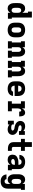

<svg xmlns="http://www.w3.org/2000/svg" viewBox="2426 -3201 998 5890"><g transform="rotate(90 2925.0 -256.0)"><path d="M238 8Q213 8 188 0.5Q163 -7 143 -23.5Q123 -40 109.5 -62Q96 -84 88 -108.5Q80 -133 77.5 -158.5Q75 -184 75 -210V-310Q75 -336 77.5 -361.5Q80 -387 88 -411.5Q96 -436 109.5 -458Q123 -480 143 -496.5Q163 -513 188 -520.5Q213 -528 238 -528Q260 -528 280.5 -523Q301 -518 318.5 -506.5Q336 -495 349.5 -478Q363 -461 372 -442V-615H335V-735H517V-120H554V0H372V-78Q363 -59 349.5 -42Q336 -25 318.5 -13.5Q301 -2 280.5 3Q260 8 238 8ZM299 -112Q316 -112 332 -120.5Q348 -129 357 -143.5Q366 -158 369 -175.5Q372 -193 372 -210V-310Q372 -327 369 -344.5Q366 -362 357 -376.5Q348 -391 332 -399.5Q316 -408 299 -408Q281 -408 264.5 -400.5Q248 -393 238 -378Q228 -363 224 -345.5Q220 -328 220 -310V-210Q220 -192 224 -174.5Q228 -157 238 -142Q248 -127 264.5 -119.5Q281 -112 299 -112Z M900 8Q870 8 840.5 3Q811 -2 784 -14.5Q757 -27 735 -48Q713 -69 699.5 -95Q686 -121 680.5 -150.5Q675 -180 675 -210V-310Q675 -340 680.5 -369.5Q686 -399 699.5 -425Q713 -451 735 -472Q757 -493 784 -505.5Q811 -518 840.5 -523Q870 -528 900 -528Q930 -528 959.5 -523Q989 -518 1016 -505.5Q1043 -493 1065 -472Q1087 -451 1100.5 -425Q1114 -399 1119.5 -369.5Q1125 -340 1125 -310V-210Q1125 -180 1119.5 -150.5Q1114 -121 1100.5 -95Q1087 -69 1065 -48Q1043 -27 1016 -14.5Q989 -2 959.5 3Q930 8 900 8ZM900 -112Q918 -112 935 -119.5Q952 -127 962 -141.5Q972 -156 976 -174Q980 -192 980 -210V-310Q980 -328 976 -346Q972 -364 962 -378.5Q952 -393 935 -400.5Q918 -408 900 -408Q882 -408 865 -400.5Q848 -393 838 -378.5Q828 -364 824 -346Q820 -328 820 -310V-210Q820 -192 824 -174Q828 -156 838 -141.5Q848 -127 865 -119.5Q882 -112 900 -112Z M1246 0V-120H1283V-400H1246V-520H1428V-442Q1437 -461 1450.5 -477.5Q1464 -494 1481 -506Q1498 -518 1519 -523Q1540 -528 1561 -528Q1586 -528 1610.5 -520Q1635 -512 1654 -495.5Q1673 -479 1685.5 -456.5Q1698 -434 1705 -410Q1712 -386 1714.5 -360.5Q1717 -335 1717 -310V-120H1754V0H1535V-120H1572V-310Q1572 -327 1569 -344Q1566 -361 1557 -376Q1548 -391 1532.5 -399.5Q1517 -408 1500 -408Q1483 -408 1467.5 -399.5Q1452 -391 1443 -376Q1434 -361 1431 -344Q1428 -327 1428 -310V-120H1465V0Z M1846 0V-120H1883V-400H1846V-520H2028V-442Q2037 -461 2050.5 -477.5Q2064 -494 2081 -506Q2098 -518 2119 -523Q2140 -528 2161 -528Q2186 -528 2210.5 -520Q2235 -512 2254 -495.5Q2273 -479 2285.5 -456.5Q2298 -434 2305 -410Q2312 -386 2314.5 -360.5Q2317 -335 2317 -310V-120H2354V0H2135V-120H2172V-310Q2172 -327 2169 -344Q2166 -361 2157 -376Q2148 -391 2132.5 -399.5Q2117 -408 2100 -408Q2083 -408 2067.5 -399.5Q2052 -391 2043 -376Q2034 -361 2031 -344Q2028 -327 2028 -310V-120H2065V0Z M2703 8Q2673 8 2643 3Q2613 -2 2586 -14.5Q2559 -27 2537 -47.5Q2515 -68 2500.5 -94.5Q2486 -121 2480.5 -150.5Q2475 -180 2475 -210V-310Q2475 -340 2480.5 -369.5Q2486 -399 2499.5 -425Q2513 -451 2535 -472Q2557 -493 2584 -505.5Q2611 -518 2640.5 -523Q2670 -528 2700 -528Q2730 -528 2759.5 -523Q2789 -518 2816 -505.5Q2843 -493 2865 -472Q2887 -451 2900.5 -425Q2914 -399 2919.5 -369.5Q2925 -340 2925 -310V-206H2607Q2608 -185 2613.5 -165.5Q2619 -146 2631.5 -130.5Q2644 -115 2663.5 -108Q2683 -101 2703 -101Q2717 -101 2731.5 -103.5Q2746 -106 2758.5 -112.5Q2771 -119 2780 -131Q2789 -143 2791 -157H2923Q2921 -132 2912 -107.5Q2903 -83 2887 -63.5Q2871 -44 2849.5 -29.5Q2828 -15 2803.5 -6.5Q2779 2 2754 5Q2729 8 2703 8ZM2607 -314H2793Q2792 -334 2787 -353.5Q2782 -373 2769.5 -388.5Q2757 -404 2738.5 -411.5Q2720 -419 2700 -419Q2680 -419 2661.5 -411.5Q2643 -404 2630.5 -388.5Q2618 -373 2613 -353.5Q2608 -334 2607 -314Z M3087 0V-120H3160V-400H3087V-520H3305V-427Q3314 -448 3326.5 -467Q3339 -486 3357 -500.5Q3375 -515 3397 -521.5Q3419 -528 3442 -528Q3462 -528 3480.5 -520Q3499 -512 3512 -497Q3525 -482 3532.5 -463Q3540 -444 3544 -425Q3548 -406 3549.5 -386Q3551 -366 3551 -346H3405Q3405 -356 3404 -366Q3403 -376 3399.5 -385.5Q3396 -395 3388 -401.5Q3380 -408 3370 -408Q3356 -408 3344.5 -400.5Q3333 -393 3326 -381Q3319 -369 3315 -356Q3311 -343 3309 -329.5Q3307 -316 3306 -302.5Q3305 -289 3305 -276V-120H3393V0Z M3951 8Q3930 8 3909.5 5Q3889 2 3869 -5Q3849 -12 3831 -23Q3813 -34 3799 -48V0H3683V-181H3799V-136Q3799 -129 3805 -124Q3811 -119 3817.5 -116Q3824 -113 3830.5 -110.5Q3837 -108 3844 -106.5Q3851 -105 3858 -104Q3865 -103 3872 -102.5Q3879 -102 3886.5 -101.5Q3894 -101 3901 -101Q3914 -101 3927 -102.5Q3940 -104 3952.5 -108Q3965 -112 3975 -121.5Q3985 -131 3985 -144Q3985 -158 3974.5 -170Q3964 -182 3951 -188.5Q3938 -195 3923.5 -198Q3909 -201 3894 -203.5Q3879 -206 3864.5 -209Q3850 -212 3836 -216Q3822 -220 3808 -225.5Q3794 -231 3781 -238Q3768 -245 3756.5 -254Q3745 -263 3734.5 -273.5Q3724 -284 3716 -296.5Q3708 -309 3702 -322.5Q3696 -336 3693 -350.5Q3690 -365 3690 -380Q3690 -411 3702 -440Q3714 -469 3737 -489.5Q3760 -510 3790 -519Q3820 -528 3850 -528Q3871 -528 3891.5 -525Q3912 -522 3931.5 -515Q3951 -508 3969 -497Q3987 -486 4001 -472V-520H4117V-339H4001V-384Q4001 -391 3995 -396Q3989 -401 3983 -404Q3977 -407 3970 -409Q3963 -411 3956 -413Q3949 -415 3942 -416Q3935 -417 3928 -417.5Q3921 -418 3914 -418.5Q3907 -419 3900 -419Q3888 -419 3876 -417.5Q3864 -416 3852.5 -412Q3841 -408 3832 -398.5Q3823 -389 3823 -377Q3823 -362 3833 -350.5Q3843 -339 3856.5 -332Q3870 -325 3884.5 -322Q3899 -319 3913.5 -316.5Q3928 -314 3942.5 -311Q3957 -308 3971.5 -304Q3986 -300 3999.5 -294.5Q4013 -289 4026 -282Q4039 -275 4051 -266Q4063 -257 4073 -246.5Q4083 -236 4091.5 -223.5Q4100 -211 4106 -197.5Q4112 -184 4115 -169.5Q4118 -155 4118 -140Q4118 -119 4112 -98.5Q4106 -78 4095 -60.5Q4084 -43 4068 -29.5Q4052 -16 4032.5 -7.5Q4013 1 3992.5 4.5Q3972 8 3951 8Z M4541 0Q4517 0 4492.5 -3Q4468 -6 4444.5 -14.5Q4421 -23 4401 -37Q4381 -51 4367 -71.5Q4353 -92 4347 -116Q4341 -140 4341 -165V-400H4241V-520H4341V-735H4487V-520H4609V-400H4487V-165Q4487 -155 4491 -145.5Q4495 -136 4503 -130Q4511 -124 4521 -122Q4531 -120 4541 -120H4609V0Z M4882 8H4881Q4850 8 4820 -0.5Q4790 -9 4767.5 -30Q4745 -51 4735 -81Q4725 -111 4725 -141Q4725 -170 4733 -198.5Q4741 -227 4760 -248.5Q4779 -270 4804.5 -284.5Q4830 -299 4857.5 -307.5Q4885 -316 4914 -319Q4943 -322 4972 -322H5035V-337Q5035 -354 5029 -370.5Q5023 -387 5010.5 -398.5Q4998 -410 4981.5 -414.5Q4965 -419 4948 -419Q4933 -419 4918 -415.5Q4903 -412 4890.5 -403.5Q4878 -395 4871 -381Q4864 -367 4863 -352H4731Q4731 -378 4739 -403.5Q4747 -429 4762 -450Q4777 -471 4798.5 -487Q4820 -503 4845 -512Q4870 -521 4896 -524.5Q4922 -528 4948 -528Q4976 -528 5003 -524Q5030 -520 5056 -510Q5082 -500 5104 -483Q5126 -466 5140.5 -442.5Q5155 -419 5161 -392Q5167 -365 5167 -337V-120H5204V0H5035V-76Q5024 -56 5007.5 -39.5Q4991 -23 4970.5 -12Q4950 -1 4927.5 3.5Q4905 8 4882 8ZM4936 -101Q4955 -101 4973.5 -105.5Q4992 -110 5006.5 -122Q5021 -134 5028 -152Q5035 -170 5035 -189V-213H4972Q4960 -213 4948 -212.5Q4936 -212 4924.5 -210Q4913 -208 4901.5 -204Q4890 -200 4880 -194Q4870 -188 4863.5 -177.5Q4857 -167 4857 -155Q4857 -142 4864.5 -130Q4872 -118 4884 -111.5Q4896 -105 4909 -103Q4922 -101 4936 -101Z M5546 223Q5520 223 5494 219.5Q5468 216 5444 206Q5420 196 5399 180Q5378 164 5363 142.5Q5348 121 5340 95.5Q5332 70 5331 44H5476Q5477 57 5482.5 69Q5488 81 5498 89Q5508 97 5520.5 100Q5533 103 5546 103Q5564 103 5580 95Q5596 87 5605.5 72Q5615 57 5618.5 40Q5622 23 5622 5V-78Q5613 -59 5599.5 -42Q5586 -25 5568.5 -13.5Q5551 -2 5530.5 3Q5510 8 5488 8Q5463 8 5438 0.5Q5413 -7 5393 -23.5Q5373 -40 5359.5 -62Q5346 -84 5338 -108.5Q5330 -133 5327.5 -158.5Q5325 -184 5325 -210V-310Q5325 -336 5327.5 -361.5Q5330 -387 5338 -411.5Q5346 -436 5359.5 -458Q5373 -480 5393 -496.5Q5413 -513 5438 -520.5Q5463 -528 5488 -528Q5510 -528 5530.5 -523Q5551 -518 5568.5 -506.5Q5586 -495 5599.5 -478Q5613 -461 5622 -442V-520H5804V-400H5767V5Q5767 34 5762 63.5Q5757 93 5743.5 119Q5730 145 5708.5 166Q5687 187 5660.5 200Q5634 213 5605 218Q5576 223 5546 223ZM5549 -112Q5566 -112 5582 -120.5Q5598 -129 5607 -143.5Q5616 -158 5619 -175.5Q5622 -193 5622 -210V-310Q5622 -327 5619 -344.5Q5616 -362 5607 -376.5Q5598 -391 5582 -399.5Q5566 -408 5549 -408Q5531 -408 5514.5 -400.5Q5498 -393 5488 -378Q5478 -363 5474 -345.5Q5470 -328 5470 -310V-210Q5470 -192 5474 -174.5Q5478 -157 5488 -142Q5498 -127 5514.5 -119.5Q5531 -112 5549 -112Z"/></g></svg>

Font: Iosevka Etoile Heavy
Style: Regular
Weight: 900
Designer: Belleve Invis
Foundry: Belleve Invis
Version: Version 22.1.2; ttfautohint (v1.8.4)